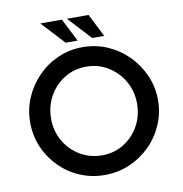

<svg xmlns="http://www.w3.org/2000/svg" viewBox="-97 -1003 1048 1102"><g transform="rotate(-10 427.5 -452.5)"><path d="M55 -364Q55 -439 84 -506.5Q113 -574 164 -626Q215 -678 282 -707.5Q349 -737 426 -737Q503 -737 570.5 -707.5Q638 -678 689.5 -626Q741 -574 770.5 -506.5Q800 -439 800 -364Q800 -287 770.5 -219.5Q741 -152 689.5 -101Q638 -50 570.5 -21Q503 8 426 8Q349 8 282 -20.5Q215 -49 164 -100Q113 -151 84 -218.5Q55 -286 55 -364ZM177 -363Q177 -292 210.5 -233.5Q244 -175 301.5 -140.5Q359 -106 430 -106Q500 -106 556 -140.5Q612 -175 645 -233.5Q678 -292 678 -364Q678 -436 644.5 -494.5Q611 -553 554 -588Q497 -623 427 -623Q356 -623 299.5 -588Q243 -553 210 -494Q177 -435 177 -363ZM211 -913H337L405 -779H335ZM366 -913H492L560 -779H490Z"/></g></svg>

Font: Reem Kufi Medium
Style: Regular
Weight: 500
Designer: Khaled Hosny
Version: Version 1.001